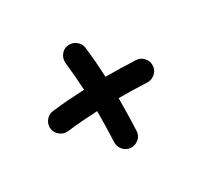

<svg xmlns="http://www.w3.org/2000/svg" viewBox="-102 -573 737 703"><g transform="rotate(-30 267.0 -222.0)"><path d="M47.4 -210Q45.4 -228.5 57.1 -243.9Q68.8 -259.3 87.4 -261.2Q122.6 -265.6 157 -268.1Q191.4 -270.5 225.1 -272Q222.2 -332 215.3 -390.6Q213.4 -409.2 224.9 -424.6Q236.3 -439.9 254.9 -441.9Q273.4 -444.3 289.1 -432.4Q304.7 -420.4 306.6 -401.9Q310.5 -369.1 313 -337.2Q315.4 -305.2 316.9 -273.9Q379.9 -273.9 443.4 -271Q462.4 -270.5 475.3 -256.3Q488.3 -242.2 487.3 -223.1Q486.8 -204.1 472.4 -191.4Q458 -178.7 439 -179.2Q378.4 -182.1 319.3 -182.1Q319.3 -177.7 319.3 -172.9Q319.3 -109.9 316.4 -45.9Q315.9 -26.9 301.8 -14.2Q287.6 -1.5 268.6 -2Q249.5 -2.9 236.8 -17.1Q224.1 -31.2 224.6 -50.3Q227.5 -112.8 227.5 -172.9Q227.5 -176.8 227.5 -180.2Q195.8 -178.7 163.6 -176.3Q131.3 -173.8 98.6 -169.9Q80.1 -168 64.9 -179.7Q49.8 -191.4 47.4 -210Z"/></g></svg>

Font: Mikhak-DS2-FD Medium
Style: Regular
Weight: 500
Designer: Amin Abedi
Version: Version 3.4